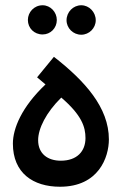

<svg xmlns="http://www.w3.org/2000/svg" viewBox="-20 -709 464 730"><path d="M142 -578C172 -578 196 -602 196 -633C196 -663 172 -689 142 -689C110 -689 86 -663 86 -633C86 -602 110 -578 142 -578ZM289 -577C319 -577 344 -602 344 -632C344 -663 319 -689 289 -689C258 -689 233 -663 233 -632C233 -602 258 -577 289 -577ZM208 1C355 1 394 -111 394 -179C394 -300 303 -401 185 -493L121 -415L153 -388C62 -302 29 -220 29 -163C29 -51 106 1 208 1ZM211 -98C162 -98 125 -124 125 -176C125 -220 155 -281 213 -338C291 -271 305 -226 305 -184C305 -134 273 -98 211 -98Z"/></svg>

Font: Noto Sans Arabic UI Md
Style: Regular
Weight: 500
Designer: Monotype Design Team, Nadine Chahine and Nizar Qandah
Foundry: Monotype Imaging Inc.
Version: Version 2.010